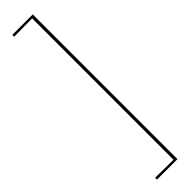

<svg xmlns="http://www.w3.org/2000/svg" viewBox="-283 -650 746 746"><g transform="rotate(-45 90.0 -277.5)"><path d="M47.5 -665 127.5 -666V111L47.5 110H27.5V120H140V-675H27.5V-665Z"/></g></svg>

Font: ZnikomitSC
Style: Regular
Weight: 100
Designer: gluk
Foundry: gluk
Version: Version 0.55